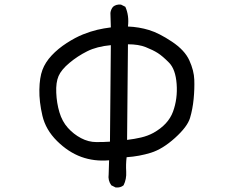

<svg xmlns="http://www.w3.org/2000/svg" viewBox="-20 -788 1040 855"><path d="M495.1 46.9 475.6 37.1Q460 15.6 463.9 -11.7L465.8 -74.2Q399.4 -68.4 341.8 -89.4Q284.2 -110.4 233.9 -160.2Q183.6 -210 168.9 -272.5Q154.3 -335 155.3 -388.7Q156.2 -442.4 168.9 -476.6Q181.6 -510.7 210 -541Q238.3 -571.3 276.9 -596.2Q315.4 -621.1 349.6 -634.8Q383.8 -648.4 413.1 -655.3Q442.4 -662.1 473.6 -666L471.7 -730.5Q473.6 -746.1 483.4 -757.8Q497.1 -769.5 518.6 -767.6L538.1 -757.8Q555.7 -718.8 549.8 -669.9Q598.6 -668 643.6 -654.3Q688.5 -640.6 745.6 -602.5Q802.7 -564.5 823.2 -519Q843.8 -473.6 845.2 -433.1Q846.7 -392.6 842.3 -347.2Q837.9 -301.8 826.2 -262.7Q814.5 -223.6 759.3 -173.8Q704.1 -124 652.3 -107.9Q600.6 -91.8 543.9 -87.9Q540 -56.6 542 -23.4Q543.9 9.8 530.3 37.1Q516.6 48.8 495.1 46.9ZM469.7 -157.2 473.6 -586.9Q411.1 -581.1 368.2 -559.6Q325.2 -538.1 289.1 -507.8Q252.9 -477.5 240.7 -449.2Q228.5 -420.9 230.5 -375Q232.4 -329.1 244.6 -288.1Q256.8 -247.1 282.2 -218.8Q307.6 -190.4 340.8 -172.9Q374 -155.3 409.2 -155.3Q444.3 -155.3 469.7 -157.2ZM663.1 -196.3Q729.5 -233.4 750.5 -291Q771.5 -348.6 766.6 -414.1Q761.7 -479.5 732.9 -508.8Q704.1 -538.1 682.6 -551.8Q661.1 -565.4 628.9 -578.1Q596.7 -590.8 549.8 -590.8L545.9 -165Q579.1 -168.9 608.4 -175.8Q637.7 -182.6 663.1 -196.3Z"/></svg>

Font: NaikaiFont
Style: Regular-Lite
Weight: 400
Version: Version 1.67